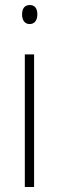

<svg xmlns="http://www.w3.org/2000/svg" viewBox="-20 -746 234 766"><path d="M99 -726C76 -726 68 -709 68 -688C68 -667 78 -650 98 -650C119 -650 129 -666 129 -689C129 -709 121 -726 99 -726ZM116 -529H79V0H116Z"/></svg>

Font: Noto Sans Gujarati Condensed ExtraLight
Style: Regular
Weight: 200
Width: 3
Designer: Jelle Bosma - Monotype Design Team, Universal Thirst
Foundry: Monotype Imaging Inc.
Version: Version 2.106